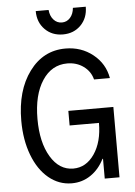

<svg xmlns="http://www.w3.org/2000/svg" viewBox="-61 -969 722 1025"><g transform="rotate(-5 300.0 -456.5)"><path d="M296.9 -298.8V-377H538.1V0H459V-106H456.1Q428.7 -51.3 383.5 -20.8Q338.4 9.8 282.2 9.8Q213.4 9.8 158.4 -35.6Q103.5 -81.1 72.8 -162.4Q42 -243.7 42 -346.2Q42 -508.3 116.5 -609.1Q190.9 -710 310.1 -710Q394.5 -710 457 -660.2Q519.5 -610.4 533.2 -532.2H448.2Q437 -576.2 399.9 -603Q362.8 -629.9 313 -629.9Q229 -629.9 179 -553.5Q128.9 -477.1 128.9 -348.1Q128.9 -222.7 175.3 -145.3Q221.7 -67.9 296.9 -67.9Q365.7 -67.9 409.9 -132.3Q454.1 -196.8 454.1 -298.8ZM238.8 -922.9Q241.7 -890.1 259.8 -870.1Q277.8 -850.1 304.2 -850.1Q330.6 -850.1 348.4 -870.1Q366.2 -890.1 369.1 -922.9H438Q438 -862.8 400.4 -824.5Q362.8 -786.1 304.2 -786.1Q245.6 -786.1 207.8 -824.5Q169.9 -862.8 169.9 -922.9Z"/></g></svg>

Font: CommitMono
Style: Regular
Weight: 400
Monospace: yes
Designer: Eigil Nikolajsen
Foundry: Eigil Nikolajsen
Version: Version 1.143